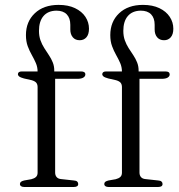

<svg xmlns="http://www.w3.org/2000/svg" viewBox="-20 -746 714 766"><path d="M200 -57.5Q200 -46.5 206 -39.5Q212 -32.5 224 -31.5L274.5 -26Q283.5 -25.5 287.8 -21.8Q292 -18 292 -12Q292 0 274.5 0H76.5Q68.5 0 64 -3.2Q59.5 -6.5 59.5 -12Q59.5 -17.5 63.8 -20.8Q68 -24 76.5 -26L105 -31Q117 -34 123.5 -40Q130 -46 130 -57V-398.5Q130 -409 125 -415.5Q120 -422 106.5 -426L75.5 -433Q61 -437 56.2 -441Q51.5 -445 51.5 -450Q51.5 -455 55.2 -458Q59 -461 67 -461H148.5L130 -442.5V-460Q130 -478.5 123 -494.5Q116 -510.5 106.8 -526.8Q97.5 -543 90.5 -562Q83.5 -581 83.5 -606Q83.5 -659.5 118.8 -693Q154 -726.5 214 -726.5Q252 -726.5 279.2 -713.5Q306.5 -700.5 320.8 -678.8Q335 -657 335 -631.5Q335 -609 324.8 -597.2Q314.5 -585.5 298 -585.5Q280.5 -585.5 270.5 -597.2Q260.5 -609 260.5 -628.5V-647Q260.5 -674 246.2 -688.8Q232 -703.5 205 -703.5Q171.5 -703 153.5 -682Q135.5 -661 135.5 -623Q135.5 -602 141.5 -585.2Q147.5 -568.5 156.8 -554Q166 -539.5 175.2 -525.8Q184.5 -512 190.5 -497Q196.5 -482 196.5 -465V-446L185.5 -461H303.5Q312 -461 316.2 -458Q320.5 -455 320.5 -449Q320.5 -441.5 312.5 -436.5Q304.5 -431.5 288 -431.5H200ZM536.5 -57.5Q536.5 -46.5 542.5 -39.5Q548.5 -32.5 560.5 -31.5L611 -26Q620 -25.5 624.2 -21.8Q628.5 -18 628.5 -12Q628.5 0 611 0H413Q405 0 400.5 -3.2Q396 -6.5 396 -12Q396 -17.5 400.2 -20.8Q404.5 -24 413 -26L441.5 -31Q453.5 -34 460 -40Q466.5 -46 466.5 -57V-398.5Q466.5 -409 461.5 -415.5Q456.5 -422 443 -426L412 -433Q397.5 -437 392.8 -441Q388 -445 388 -450Q388 -455 391.8 -458Q395.5 -461 403.5 -461H485L466.5 -442.5V-460Q466.5 -478.5 459.5 -494.5Q452.5 -510.5 443.2 -526.8Q434 -543 427 -562Q420 -581 420 -606Q420 -659.5 455.2 -693Q490.5 -726.5 550.5 -726.5Q588.5 -726.5 615.8 -713.5Q643 -700.5 657.2 -678.8Q671.5 -657 671.5 -631.5Q671.5 -609 661.2 -597.2Q651 -585.5 634.5 -585.5Q617 -585.5 607 -597.2Q597 -609 597 -628.5V-647Q597 -674 582.8 -688.8Q568.5 -703.5 541.5 -703.5Q508 -703 490 -682Q472 -661 472 -623Q472 -602 478 -585.2Q484 -568.5 493.2 -554Q502.5 -539.5 511.8 -525.8Q521 -512 527 -497Q533 -482 533 -465V-446L522 -461H640Q648.5 -461 652.8 -458Q657 -455 657 -449Q657 -441.5 649 -436.5Q641 -431.5 624.5 -431.5H536.5Z"/></svg>

Font: Fraunces Light
Style: Regular
Weight: 300
Version: Version 1.000;[b76b70a41]